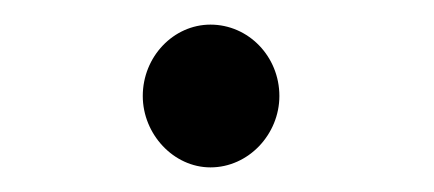

<svg xmlns="http://www.w3.org/2000/svg" viewBox="-20 -124 353 156"><path d="M151 12C182 12 207 -15 207 -46C207 -78 182 -104 151 -104C121 -104 96 -78 96 -46C96 -15 121 12 151 12Z"/></svg>

Font: Inconsolata ExtraCondensed
Style: Bold
Weight: 700
Width: 2
Monospace: yes
Designer: Raph Levien, Cyreal, Brenton Simpson
Foundry: Raph Levien, Cyreal, Google
Version: Version 3.100